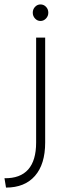

<svg xmlns="http://www.w3.org/2000/svg" viewBox="-47 -622 290 862"><path d="M100.1 -564.9Q100.1 -580.6 110.4 -591.3Q120.6 -602.1 134.8 -602.1Q149.4 -602.1 159.7 -591.3Q169.9 -580.6 169.9 -564.9Q169.9 -549.8 159.4 -538.8Q148.9 -527.8 134.8 -527.8Q120.6 -527.8 110.4 -538.8Q100.1 -549.8 100.1 -564.9ZM-20 220.2 -26.9 178.2Q43.9 179.2 79.6 138.9Q115.2 98.6 115.2 18.1V-453.1H155.8V18.1Q155.8 115.2 109.9 167.7Q64 220.2 -20 220.2Z"/></svg>

Font: Montserrat-Arabic ExtraLight
Style: Regular
Weight: 275
Designer: Mohamed Gaber
Foundry: Kief Type Foundry
Version: Version 5.008;PS 005.008;hotconv 1.0.88;makeotf.lib2.5.64775